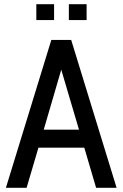

<svg xmlns="http://www.w3.org/2000/svg" viewBox="-20 -889 580 909"><path d="M379 -190H162L106 0H8L223 -700H317L532 0H435ZM354 -275 270 -559 187 -275ZM152 -869H236V-794H152ZM306 -869H390V-794H306Z"/></svg>

Font: Cabin Condensed
Style: Regular
Weight: 400
Width: 3
Designer: Pablo Impallari
Foundry: Pablo Impallari. http://www.impallari.com Igino Marini. http://www.ikern.com
Version: Version 2.200